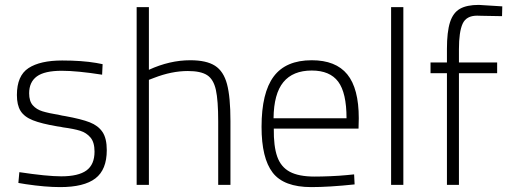

<svg xmlns="http://www.w3.org/2000/svg" viewBox="-20 -755 2071 784"><path d="M85 -3 55 -8 59 -52Q172 -35 230 -35Q300 -35 333 -59Q366 -83 366 -136Q366 -174 349.5 -193.5Q333 -213 307.5 -221Q282 -229 237 -235Q230 -237 214 -239Q149 -250 114 -264Q79 -278 64 -302Q49 -326 49 -367Q49 -446 96.5 -477Q144 -508 234 -508Q314 -508 373 -498L399 -493L397 -450Q295 -466 232 -466Q162 -466 130.5 -443Q99 -420 99 -374Q99 -342 114 -325Q129 -308 153.5 -300.5Q178 -293 225 -285Q232 -283 246 -281Q312 -269 346.5 -255.5Q381 -242 398.5 -216Q416 -190 416 -142Q416 -62 369.5 -26.5Q323 9 226 9Q165 9 85 -3Z M538 -726H588V-470Q673 -509 757 -509Q823 -509 858 -486.5Q893 -464 907 -411.5Q921 -359 921 -261V0H871V-259Q871 -345 861.5 -388Q852 -431 826 -448Q800 -465 747 -465Q681 -465 609 -437L588 -429V0H538Z M1048 -237Q1048 -376 1097.5 -442.5Q1147 -509 1253 -509Q1351 -509 1398 -451.5Q1445 -394 1445 -272L1444 -230H1098Q1097 -158 1112 -115.5Q1127 -73 1163.5 -53.5Q1200 -34 1265 -34Q1292 -34 1328.5 -35.5Q1365 -37 1396 -40L1426 -43L1428 -2Q1324 9 1251 9Q1139 9 1093.5 -50Q1048 -109 1048 -237ZM1395 -272Q1395 -376 1361 -421.5Q1327 -467 1253 -467Q1176 -467 1137 -419.5Q1098 -372 1097 -272Z M1577 -726H1627V0H1577Z M1805 -456H1738V-500H1805V-555Q1805 -625 1817.5 -664Q1830 -703 1858 -719Q1886 -735 1935 -735L2031 -729L2030 -689Q1960 -690 1946 -690.5Q1932 -691 1928 -691Q1884 -691 1869 -658Q1854 -625 1854 -554V-500H2010V-456H1854V0H1805Z"/></svg>

Font: Cairo Light
Style: Regular
Weight: 300
Designer: Mohamed Gaber, the designers of Titillium
Foundry: Kief Type Foundry
Version: Version 2.009; ttfautohint (v1.5.33-1714) -l 8 -r 50 -G 200 